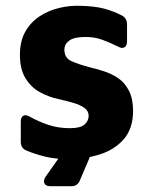

<svg xmlns="http://www.w3.org/2000/svg" viewBox="-20 -536 522 665"><path d="M216 15Q171 15 136.5 6.5Q102 -2 73 -14Q52 -22 52 -45V-115Q52 -130 60.5 -135Q69 -140 83 -132Q113 -115 147.5 -103.5Q182 -92 222 -92Q258 -92 272.5 -104.5Q287 -117 287 -135Q287 -152 272 -162.5Q257 -173 233 -180Q209 -187 182 -193Q149 -200 118.5 -216.5Q88 -233 68.5 -264.5Q49 -296 49 -346Q49 -394 68 -427Q87 -460 118 -480Q149 -500 185 -508.5Q221 -517 255 -516Q308 -515 341 -506Q374 -497 401 -483Q420 -474 420 -451V-394Q420 -377 411 -372Q402 -367 388 -375Q362 -388 335 -398Q308 -408 276 -408Q237 -408 220 -395.5Q203 -383 203 -364Q203 -335 228 -324Q253 -313 287 -304Q312 -298 339 -289.5Q366 -281 389 -265.5Q412 -250 426.5 -222Q441 -194 441 -150Q440 -89 408 -53Q376 -17 325 -1Q274 15 216 15ZM155 109Q139 109 134 99.5Q129 90 138 76L193 -2Q205 -19 226 -19H267Q282 -19 288.5 -10.5Q295 -2 289 13L257 88Q249 109 227 109Z"/></svg>

Font: Pitagon Sans
Style: Bold
Weight: 700
Designer: Travis Tran
Foundry: Pitagon
Version: Version 1.001; ttfautohint (v1.8.4.7-5d5b);gftools[0.9.26]